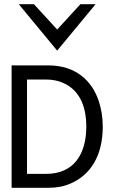

<svg xmlns="http://www.w3.org/2000/svg" viewBox="-20 -890 538 910"><path d="M69 -870 251 -650 433 -870H361L251 -750L141 -870ZM210 0C248 0 282 -6 314 -20C410 -61 467 -153 467 -290C467 -335 460 -375 448 -411C416 -508 338 -580 210 -580H35V0ZM199 -66H108V-513H199C228 -513 254 -508 277 -498C351 -467 389 -395 389 -290C389 -158 329 -66 199 -66Z"/></svg>

Font: Charger
Style: Regular
Weight: 400
Designer: Jasper
Foundry: Cannot Into Space Fonts
Version: Version 0.98